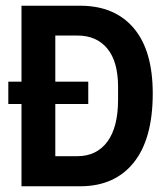

<svg xmlns="http://www.w3.org/2000/svg" viewBox="-20 -650 584 670"><path d="M55 -630H260Q380 -630 446.5 -552Q513 -474 513 -324Q513 -165 446.5 -82.5Q380 0 260 0H55V-287H9V-365H55ZM288 -365V-287H173V-105H250Q317 -105 354.5 -155.5Q392 -206 392 -302V-347Q392 -435 354.5 -480.5Q317 -526 250 -526H173V-365Z"/></svg>

Font: Pragati Narrow
Style: Bold
Weight: 700
Designer: Hector Gatti, Marcela Romero, Pablo Cosgaya and Nicolas Silva
Foundry: Omnibus-Type
Version: Version 1.010; ttfautohint (v1.3)